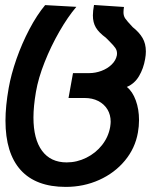

<svg xmlns="http://www.w3.org/2000/svg" viewBox="-20 -574 640 772"><path d="M2 -89Q2 -147 15 -220.5Q24.5 -274.5 46.2 -336.8Q68 -399 98.2 -456.5Q128.5 -514 161.5 -553.5L287 -546.5Q252.5 -506 218.8 -447.2Q185 -388.5 159.5 -324.2Q134 -260 124.5 -204.5Q114.5 -146 114.5 -101.5Q114.5 -14.5 149 32.2Q183.5 79 248 79Q289.5 79 327.2 60.2Q365 41.5 390.5 9Q416 -23.5 423 -63.5Q425 -77.5 425 -84.5Q425 -112.5 412 -134Q399 -155.5 375.2 -167.8Q351.5 -180 320 -180H255.5L273.5 -280H338.5Q363.5 -280 387.8 -289Q412 -298 429 -314.5Q446 -331 450 -352Q450.5 -354.5 450.5 -359Q450.5 -371.5 443.5 -381.5Q436.5 -391.5 420 -408L405.5 -422.5Q377.5 -443 365.5 -463.2Q353.5 -483.5 353.5 -512Q353.5 -530 358 -554L478.5 -546Q476.5 -534 476.5 -524.5Q476.5 -510.5 483.2 -500.2Q490 -490 513.5 -465Q540 -444 553.2 -421.2Q566.5 -398.5 566.5 -367Q566.5 -353 563.5 -336.5Q557 -298.5 539 -268Q521 -237.5 490 -224.5Q513 -206 526 -170.2Q539 -134.5 539 -91Q539 -66.5 534.5 -41Q523.5 22 482.2 71.8Q441 121.5 378.8 149.5Q316.5 177.5 244.5 177.5Q124.5 177.5 63.2 109.8Q2 42 2 -89Z"/></svg>

Font: JuliaMono SemiBoldItalic
Style: Regular
Weight: 600
Italic angle: -9°
Monospace: yes
Designer: cormullion
Foundry: corm
Version: Version 0.049; ttfautohint (v1.8.4)